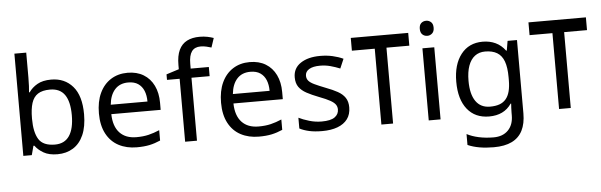

<svg xmlns="http://www.w3.org/2000/svg" viewBox="-57 -974 4449 1422"><g transform="rotate(-5 2167.5 -262.5)"><path d="M173 -575Q173 -541 171.5 -511.5Q170 -482 168 -465H173Q196 -499 236 -522Q276 -545 339 -545Q439 -545 499.5 -475.5Q560 -406 560 -268Q560 -176 532.5 -114Q505 -52 455 -21Q405 10 339 10Q276 10 236 -13Q196 -36 173 -68H166L148 0H85V-760H173ZM324 -472Q267 -472 234 -450.5Q201 -429 187 -384.5Q173 -340 173 -271V-267Q173 -168 205.5 -115.5Q238 -63 326 -63Q398 -63 433.5 -116Q469 -169 469 -269Q469 -370 433.5 -421Q398 -472 324 -472Z M907 -546Q976 -546 1025.5 -516Q1075 -486 1101.5 -431.5Q1128 -377 1128 -304V-251H761Q763 -160 807.5 -112.5Q852 -65 932 -65Q983 -65 1022.5 -74.5Q1062 -84 1104 -102V-25Q1063 -7 1023 1.5Q983 10 928 10Q852 10 793.5 -21Q735 -52 702.5 -113.5Q670 -175 670 -264Q670 -352 699.5 -415Q729 -478 782.5 -512Q836 -546 907 -546ZM906 -474Q843 -474 806.5 -433.5Q770 -393 763 -321H1036Q1036 -367 1022 -401Q1008 -435 979.5 -454.5Q951 -474 906 -474Z M1511 -468H1376V0H1288V-468H1194V-509L1288 -539V-570Q1288 -639 1308.5 -682Q1329 -725 1368 -745Q1407 -765 1462 -765Q1494 -765 1520.5 -759.5Q1547 -754 1566 -747L1543 -678Q1527 -683 1506 -688Q1485 -693 1463 -693Q1419 -693 1397.5 -663.5Q1376 -634 1376 -571V-536H1511Z M1815 -546Q1884 -546 1933.5 -516Q1983 -486 2009.5 -431.5Q2036 -377 2036 -304V-251H1669Q1671 -160 1715.5 -112.5Q1760 -65 1840 -65Q1891 -65 1930.5 -74.5Q1970 -84 2012 -102V-25Q1971 -7 1931 1.5Q1891 10 1836 10Q1760 10 1701.5 -21Q1643 -52 1610.5 -113.5Q1578 -175 1578 -264Q1578 -352 1607.5 -415Q1637 -478 1690.5 -512Q1744 -546 1815 -546ZM1814 -474Q1751 -474 1714.5 -433.5Q1678 -393 1671 -321H1944Q1944 -367 1930 -401Q1916 -435 1887.5 -454.5Q1859 -474 1814 -474Z M2521 -148Q2521 -96 2495 -61Q2469 -26 2421 -8Q2373 10 2307 10Q2251 10 2210.5 1Q2170 -8 2139 -24V-104Q2171 -88 2216.5 -74.5Q2262 -61 2309 -61Q2376 -61 2406 -82.5Q2436 -104 2436 -140Q2436 -160 2425 -176Q2414 -192 2385.5 -208Q2357 -224 2304 -244Q2252 -264 2215 -284Q2178 -304 2158 -332Q2138 -360 2138 -404Q2138 -472 2193.5 -509Q2249 -546 2339 -546Q2388 -546 2430.5 -536.5Q2473 -527 2510 -510L2480 -440Q2446 -454 2409 -464Q2372 -474 2333 -474Q2279 -474 2250.5 -456.5Q2222 -439 2222 -409Q2222 -387 2235 -371.5Q2248 -356 2278.5 -341.5Q2309 -327 2360 -307Q2411 -288 2447 -268Q2483 -248 2502 -219.5Q2521 -191 2521 -148Z M3004 -659V-564H2834V0H2747V-564H2577V-659Z M3187 -536V0H3099V-536ZM3144 -737Q3164 -737 3179.5 -723.5Q3195 -710 3195 -681Q3195 -653 3179.5 -639Q3164 -625 3144 -625Q3122 -625 3107 -639Q3092 -653 3092 -681Q3092 -710 3107 -723.5Q3122 -737 3144 -737Z M3547 -546Q3600 -546 3642.5 -526Q3685 -506 3715 -465H3720L3732 -536H3802V9Q3802 85 3776 136.5Q3750 188 3697 214Q3644 240 3562 240Q3504 240 3455.5 231.5Q3407 223 3369 206V125Q3407 145 3458 156Q3509 167 3567 167Q3636 167 3675.5 126.5Q3715 86 3715 16V-5Q3715 -17 3716 -39.5Q3717 -62 3718 -71H3714Q3686 -30 3644.5 -10Q3603 10 3548 10Q3444 10 3385.5 -63Q3327 -136 3327 -267Q3327 -395 3385.5 -470.5Q3444 -546 3547 -546ZM3559 -472Q3514 -472 3482.5 -448Q3451 -424 3434.5 -378Q3418 -332 3418 -266Q3418 -167 3454.5 -114.5Q3491 -62 3561 -62Q3602 -62 3631 -72.5Q3660 -83 3679 -105.5Q3698 -128 3707 -163Q3716 -198 3716 -246V-267Q3716 -340 3699.5 -385Q3683 -430 3648 -451Q3613 -472 3559 -472Z M4325 -659V-564H4155V0H4068V-564H3898V-659Z"/></g></svg>

Font: ukannada05
Style: Book
Weight: 400
Designer: Jelle Bosma - Monotype Design Team
Foundry: Monotype Imaging Inc.
Version: Version 2.003